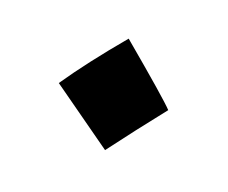

<svg xmlns="http://www.w3.org/2000/svg" viewBox="-45 -571 455 383"><g transform="rotate(-30 182.5 -379.5)"><path d="M265 -464Q265 -324 262 -301Q186 -299 113 -295L100 -457Q170 -464 265 -464Z"/></g></svg>

Font: Otomanopee
Style: Regular
Weight: 400
Designer: Das Ende der Wildnis
Foundry: Gutenberg Labo
Version: Version 3.000